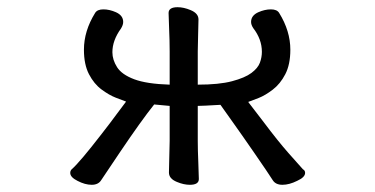

<svg xmlns="http://www.w3.org/2000/svg" viewBox="-20 -503 1040 533"><path d="M592 -212Q541 -209 529 -209V-112Q529 -87 530.5 -52.5Q532 -18 532 -6Q532 10 507 10Q490 10 471 2Q449 -7 449 -24Q449 -32 450 -68.5Q451 -105 451 -112V-209L408 -213Q372 -168 312 -79L261 -3Q253 10 234.5 10Q216 10 195 -1Q175 -11 175 -23Q175 -29 179 -33Q201 -52 262 -131Q287 -163 304.5 -187Q322 -211 330 -221Q319 -225 301 -232Q283 -239 262 -254.5Q241 -270 227 -297Q213 -324 213 -365Q213 -417 244 -467Q250 -477 267 -477Q284 -477 302 -469Q322 -460 322 -442Q322 -434 316 -424Q292 -391 292 -358Q292 -337 305 -316.5Q318 -296 352.5 -283Q387 -270 451 -268V-360Q451 -390 449.5 -423Q448 -456 448 -467Q448 -483 473 -483Q490 -483 509 -475Q531 -466 531 -449Q531 -442 530 -407Q529 -372 529 -360V-268Q588 -268 624 -277.5Q660 -287 678 -300.5Q696 -314 701.5 -329Q707 -344 707 -359Q707 -394 683 -425Q677 -434 677 -442Q677 -460 697 -469Q715 -477 732 -477Q749 -477 755 -467Q786 -417 786 -365Q786 -324 772 -297Q758 -270 737 -254Q716 -238 698 -231Q680 -224 669 -220L712 -164Q751 -112 780.5 -78.5Q810 -45 821 -33Q827 -30 827 -23Q827 -11 805 -1Q783 10 764 10Q745 10 737 -3Q725 -22 687 -77Q649 -132 627.5 -162Q606 -192 592 -212Z"/></svg>

Font: Moon Stars Kai HW
Style: Bold
Weight: 700
Designer: GuiWonder
Version: Version 1.101